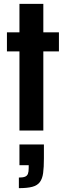

<svg xmlns="http://www.w3.org/2000/svg" viewBox="-20 -678 343 997"><path d="M81 0V-411H16V-510H81V-658H205V-510H286V-411H205V0ZM78 299V244Q99 244 110 239.5Q121 235 125 224.5Q129 214 129 195V180H81V72H208V145Q208 191 204 220.5Q200 250 187 267.5Q174 285 148 292Q122 299 78 299Z"/></svg>

Font: Saira Condensed
Style: Bold
Weight: 700
Width: 3
Designer: Hector Gatti with collaboration of the Omnibus-Type team
Foundry: Omnibus-Type
Version: Version 1.101